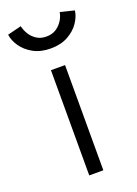

<svg xmlns="http://www.w3.org/2000/svg" viewBox="-170 -652 501 704"><g transform="rotate(-20 80.0 -300.0)"><path d="M53 0V-410.5H108V0ZM80.5 -485.5Q41.5 -485.5 13.2 -501Q-15 -516.5 -31 -539.8Q-47 -563 -50 -586.5L4 -600Q7 -585.5 16 -569.8Q25 -554 41.2 -543Q57.5 -532 80.5 -532Q103.5 -532 119.5 -543Q135.5 -554 144.8 -569.8Q154 -585.5 156 -600L210.5 -586.5Q208 -564 192.2 -540.5Q176.5 -517 148.2 -501.2Q120 -485.5 80.5 -485.5Z"/></g></svg>

Font: League Spartan Thin Light
Style: Regular
Weight: 300
Version: Version 2.002